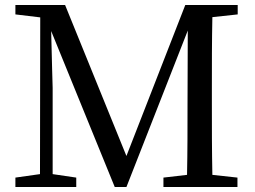

<svg xmlns="http://www.w3.org/2000/svg" viewBox="-20 -753 1027 773"><path d="M937 -695V-733H726L489 -125L242 -733H42V-695L142 -683L141 -52L42 -38V0H287V-38L192 -52V-399C192 -404 188 -532 186 -628L442 0H489L736 -630L735 -336C735 -240 735 -144 733 -49L638 -38V0H936V-38L835 -49C833 -146 833 -243 833 -339V-393C833 -491 833 -589 835 -684Z"/></svg>

Font: Source Han Serif JP Medium
Style: Regular
Weight: 500
Designer: Ryoko NISHIZUKA 西塚涼子 (kana & ideographs); Frank Grießhammer (Latin, Greek & Cyrillic); Wenlong ZHANG 张文龙 (bopomofo); San
Foundry: Adobe Systems Incorporated
Version: Version 1.001;PS 1.001;hotconv 16.6.54;makeotf.lib2.5.65590